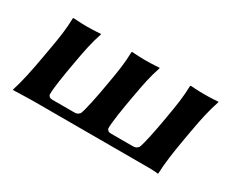

<svg xmlns="http://www.w3.org/2000/svg" viewBox="-73 -665 1087 902"><g transform="rotate(30 470.5 -214.5)"><path d="M851.4 -200 860.1 -249C873.3 -324.1 884.9 -375.5 902.8 -429L902.4 -432C902.4 -432 861.8 -429 826.8 -429C792.5 -429 752.4 -432 752.4 -432L749.8 -429C748.3 -372 741.5 -325 728.1 -249L719.4 -200C716.4 -183 698.5 -87 687.3 -63C678.7 -54 673 -50 658 -50H541C526 -50 522.7 -54 517.3 -63C517.1 -64.9 517 -67.3 517 -70C517 -101.7 530.7 -184.3 533.4 -200L542.3 -250C555.3 -324 565.3 -375 583.8 -429L583.4 -432C583.4 -432 542.8 -429 507.8 -429C473.8 -429 434.4 -432 434.4 -432L431.8 -429C430.8 -372 423.5 -325 410.3 -250L401.4 -200C398.4 -183 380.5 -87 369.3 -63C360.7 -54 356 -50 341 -50H223C208 -50 204.7 -54 199.3 -63C199.1 -64.9 199 -67.3 199 -70C199 -101.7 212.7 -184.3 215.4 -200L224.3 -250C237.3 -324 247.3 -375 265.8 -429L265.4 -432C265.4 -432 225.8 -429 190.8 -429C156.8 -429 116.4 -432 116.4 -432L113.8 -429C112.8 -372 105.5 -325 92.3 -250L83.4 -200C70.2 -125 55.7 -54 38.2 0L38.6 3C38.6 3 112.2 0 146.2 0H773.2C807.2 0 824.6 3 824.6 3L826.2 0C827.7 -54 838.3 -125.5 851.4 -200Z"/></g></svg>

Font: Linux Biolinum O 
Style: Bold Italic
Weight: 700
Designer: Philipp H. Poll
Foundry: Philipp H. Poll
Version: Version 1.3.2